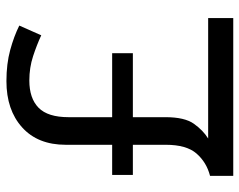

<svg xmlns="http://www.w3.org/2000/svg" viewBox="-96 -668 763 612"><g transform="rotate(-90 286.0 -361.5)"><path d="M334 -723Q389 -723 433 -711Q477 -699 511 -682L480 -612Q450 -626 413.5 -638Q377 -650 336 -650Q279 -650 249 -620.5Q219 -591 219 -525V-386H423V-320H219V-216Q219 -155 198 -125.5Q177 -96 151 -80H535V0H32V-74Q75 -85 103 -117Q131 -149 131 -215V-320H35V-386H131V-534Q131 -623 186.5 -673Q242 -723 334 -723Z"/></g></svg>

Font: Noto Sans Khudawadi
Style: Regular
Weight: 400
Designer: Monotype Design Team
Foundry: Monotype Imaging Inc.
Version: Version 2.003; ttfautohint (v1.8.4.7-5d5b)